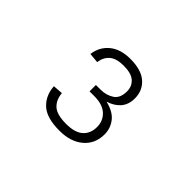

<svg xmlns="http://www.w3.org/2000/svg" viewBox="-83 -899 766 766"><g transform="rotate(45 300.0 -516.5)"><path d="M295 -315Q222 -315 189.5 -345.5Q157 -376 154 -425L196 -428Q199 -393 220.5 -373Q242 -353 295 -353Q344 -353 367.5 -374Q391 -395 391 -432Q391 -466 367 -488.5Q343 -511 296 -511H269V-547H296Q327 -547 351 -562.5Q375 -578 375 -617Q375 -645 355.5 -662.5Q336 -680 293 -680Q252 -680 232 -662.5Q212 -645 208 -615L166 -619Q172 -664 205 -691Q238 -718 293 -718Q355 -718 386 -690.5Q417 -663 417 -619Q417 -584 398 -562Q379 -540 346 -530Q392 -519 412.5 -492.5Q433 -466 433 -432Q433 -379 395.5 -347Q358 -315 295 -315Z"/></g></svg>

Font: Geist Mono ExtraLight
Style: Regular
Weight: 200
Monospace: yes
Designer: Basement.studio, Andrés Briganti, Mateo Zaragoza
Foundry: Basement.studio, Vercel, Andrés Briganti, Guido Ferreyra, Mateo Zaragoza
Version: Version 1.500; ttfautohint (v1.8.4.7-5d5b)